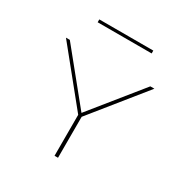

<svg xmlns="http://www.w3.org/2000/svg" viewBox="-144 -706 776 816"><g transform="rotate(30 244.0 -298.5)"><path d="M376 -597V-583H111V-597ZM461 -459 253 -201V0H236V-201L27 -459H46L244 -215L441 -459Z"/></g></svg>

Font: EauTestSC Thin
Style: Regular
Weight: 250
Designer: Christian Thalmann (Catharsis Fonts)
Version: Version 0.001;PS 000.001;hotconv 1.0.88;makeotf.lib2.5.64775